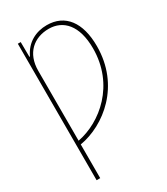

<svg xmlns="http://www.w3.org/2000/svg" viewBox="-231 -822 1002 1155"><g transform="rotate(-30 270.5 -245.0)"><path d="M292 -724C218 -724 147 -690 111 -611H107L106 -714H86V234H111V0C287 -30 491 -189 491 -464C491 -629 419 -724 292 -724ZM291 -699C391 -699 464 -624 464 -464C464 -211 277 -57 111 -26V-512C111 -634 189 -699 291 -699Z"/></g></svg>

Font: Noto Sans Condensed Thin
Style: Regular
Weight: 100
Width: 3
Designer: Monotype Design Team
Foundry: Monotype Imaging Inc.
Version: Version 2.013